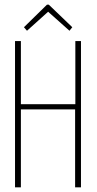

<svg xmlns="http://www.w3.org/2000/svg" viewBox="-20 -798 415 818"><path d="M44 0V-623H69V-354H301V-623H325V0H300V-332H69V0ZM95 -667 82 -682 180 -778H188L288 -682L276 -667L185 -748Z"/></svg>

Font: Inconsolata Condensed ExtraLight
Style: Regular
Weight: 200
Width: 3
Monospace: yes
Designer: Raph Levien, Cyreal, Brenton Simpson
Foundry: Raph Levien, Cyreal, Google
Version: Version 3.100; ttfautohint (v1.8.4.7-5d5b)